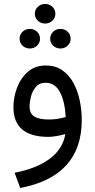

<svg xmlns="http://www.w3.org/2000/svg" viewBox="-20 -695 484 977"><path d="M157.2 -625Q157.2 -646.5 172.6 -660.6Q188 -674.8 209.5 -674.8Q231.4 -674.8 246.6 -660.6Q261.7 -646.5 261.7 -625Q261.7 -604 246.6 -589.6Q231.4 -575.2 209.5 -575.2Q188 -575.2 172.6 -589.6Q157.2 -604 157.2 -625ZM235.4 -498Q235.4 -519 250.5 -533.4Q265.6 -547.9 287.6 -547.9Q309.1 -547.9 324.2 -533.7Q339.4 -519.5 339.4 -498Q339.4 -477.1 324.2 -462.6Q309.1 -448.2 287.6 -448.2Q265.6 -448.2 250.5 -462.6Q235.4 -477.1 235.4 -498ZM79.6 -498Q79.6 -519 94.7 -533.4Q109.9 -547.9 131.8 -547.9Q153.3 -547.9 168.5 -533.7Q183.6 -519.5 183.6 -498Q183.6 -477.1 168.5 -462.6Q153.3 -448.2 131.8 -448.2Q109.9 -448.2 94.7 -462.6Q79.6 -477.1 79.6 -498ZM396 -83.5Q396 201.7 83 261.7L54.2 184.1Q166.5 162.6 233.4 112.5Q300.3 62.5 312.5 -13.2Q293.9 -7.3 269.5 -2.9Q245.1 1.5 226.6 1.5Q48.3 1.5 48.3 -149.9Q48.3 -200.2 66.9 -249Q85.4 -297.9 122.1 -329.8Q158.7 -361.8 213.4 -361.8Q261.7 -361.8 296.1 -338.1Q330.6 -314.5 352.8 -274.4Q375 -234.4 385.5 -184.8Q396 -135.3 396 -83.5ZM229 -86.9Q272 -86.9 314.5 -99.6Q309.6 -181.6 284.2 -227.8Q258.8 -273.9 212.4 -273.9Q180.2 -273.9 162.4 -252.7Q144.5 -231.4 137.5 -203.1Q130.4 -174.8 130.4 -152.8Q130.4 -117.2 154.8 -102.1Q179.2 -86.9 229 -86.9Z"/></svg>

Font: Vazirmatn RD
Style: Regular
Weight: 400
Designer: Saber Rastikerdar
Foundry: Saber Rastikerdar
Version: Version 32.102